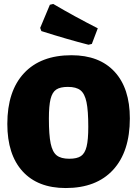

<svg xmlns="http://www.w3.org/2000/svg" viewBox="-20 -938 693 970"><path d="M636 -340Q636 -172 551.5 -80Q467 12 312 12Q171 12 94 -72.5Q17 -157 17 -312Q17 -478 101.5 -568.5Q186 -659 341 -659Q482 -659 559 -575.5Q636 -492 636 -340ZM227 -339Q227 -256 236 -213Q245 -170 266.5 -153Q288 -136 330 -136Q369 -136 389 -149.5Q409 -163 417.5 -197.5Q426 -232 426 -297Q426 -379 417 -422Q408 -465 386.5 -482Q365 -499 323 -499Q284 -499 264 -485.5Q244 -472 235.5 -438Q227 -404 227 -339ZM474 -795 444 -716 427 -712Q321 -739 189 -781L183 -797L232 -914L249 -918Q356 -855 474 -795Z"/></svg>

Font: Luna Sans Black
Style: Regular
Weight: 900
Designer: Juan Pablo del Peral
Foundry: Huerta Tipografica
Version: Version 2.001; ttfautohint (v1.5)